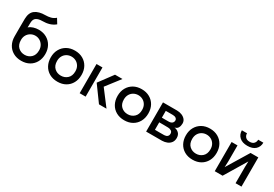

<svg xmlns="http://www.w3.org/2000/svg" viewBox="42 -1706 3827 2677"><g transform="rotate(30 1955.5 -368.0)"><path d="M59 -233V-235Q59 -306 59 -376.5Q59 -447 60 -517Q62 -617 121 -660Q180 -703 283 -703Q327 -703 367 -713Q407 -723 442 -753L490 -675Q449 -641 399 -626Q349 -611 287 -611Q226 -611 192 -588.5Q158 -566 156 -514Q155 -500 155 -488Q155 -476 155 -462L153 -432Q183 -457 223.5 -469.5Q264 -482 307 -482Q380 -482 436 -450Q492 -418 523 -361.5Q554 -305 554 -233Q554 -160 523.5 -103.5Q493 -47 437.5 -15Q382 17 307 17Q232 17 176 -15Q120 -47 89.5 -103.5Q59 -160 59 -233ZM307 -386Q268 -386 234.5 -367Q201 -348 181 -314.5Q161 -281 161 -235V-233Q161 -159 203 -119Q245 -79 307 -79Q368 -79 410.5 -119Q453 -159 453 -233Q453 -279 432.5 -313.5Q412 -348 379 -367Q346 -386 307 -386Z M890 17Q815 17 759 -15Q703 -47 672.5 -103.5Q642 -160 642 -233Q642 -307 673.5 -363Q705 -419 760.5 -450.5Q816 -482 890 -482Q963 -482 1019 -450.5Q1075 -419 1106 -363Q1137 -307 1137 -233Q1137 -160 1106.5 -103.5Q1076 -47 1020.5 -15Q965 17 890 17ZM890 -386Q851 -386 817.5 -368Q784 -350 763.5 -315.5Q743 -281 743 -233Q743 -159 785.5 -119.5Q828 -80 890 -80Q951 -80 994 -119.5Q1037 -159 1037 -233Q1037 -281 1016.5 -315.5Q996 -350 962.5 -368Q929 -386 890 -386Z M1241 -470H1337V0H1241ZM1373 -246 1539 -470H1659L1486 -246L1673 0H1552Z M1965 17Q1890 17 1834 -15Q1778 -47 1747.5 -103.5Q1717 -160 1717 -233Q1717 -307 1748.5 -363Q1780 -419 1835.5 -450.5Q1891 -482 1965 -482Q2038 -482 2094 -450.5Q2150 -419 2181 -363Q2212 -307 2212 -233Q2212 -160 2181.5 -103.5Q2151 -47 2095.5 -15Q2040 17 1965 17ZM1965 -386Q1926 -386 1892.5 -368Q1859 -350 1838.5 -315.5Q1818 -281 1818 -233Q1818 -159 1860.5 -119.5Q1903 -80 1965 -80Q2026 -80 2069 -119.5Q2112 -159 2112 -233Q2112 -281 2091.5 -315.5Q2071 -350 2037.5 -368Q2004 -386 1965 -386Z M2311 0V-470Q2423 -471 2536 -470Q2579 -470 2615 -455.5Q2651 -441 2673 -414.5Q2695 -388 2695 -350Q2695 -312 2679 -283Q2663 -254 2625 -247Q2666 -242 2696 -214Q2726 -186 2726 -135Q2726 -90 2703.5 -60Q2681 -30 2645 -15.5Q2609 -1 2567 0Q2439 1 2311 0ZM2404 -278Q2434 -277 2460.5 -277.5Q2487 -278 2517 -278Q2550 -279 2568.5 -295Q2587 -311 2587 -338Q2587 -358 2570 -372Q2553 -386 2521 -387Q2490 -387 2462.5 -387.5Q2435 -388 2404 -387ZM2405 -83Q2442 -82 2480 -82.5Q2518 -83 2555 -83Q2586 -84 2603.5 -99.5Q2621 -115 2621 -143Q2621 -174 2598 -188Q2575 -202 2548 -202Q2512 -203 2476.5 -203Q2441 -203 2405 -203Z M3065 17Q2990 17 2934 -15Q2878 -47 2847.5 -103.5Q2817 -160 2817 -233Q2817 -307 2848.5 -363Q2880 -419 2935.5 -450.5Q2991 -482 3065 -482Q3138 -482 3194 -450.5Q3250 -419 3281 -363Q3312 -307 3312 -233Q3312 -160 3281.5 -103.5Q3251 -47 3195.5 -15Q3140 17 3065 17ZM3065 -386Q3026 -386 2992.5 -368Q2959 -350 2938.5 -315.5Q2918 -281 2918 -233Q2918 -159 2960.5 -119.5Q3003 -80 3065 -80Q3126 -80 3169 -119.5Q3212 -159 3212 -233Q3212 -281 3191.5 -315.5Q3171 -350 3137.5 -368Q3104 -386 3065 -386Z M3846 -470V0H3751V-263L3754 -352L3542 0H3416V-470H3511V-210L3507 -118L3721 -470ZM3631 -533Q3549 -533 3503.5 -574.5Q3458 -616 3458 -683H3541Q3541 -647 3563.5 -622.5Q3586 -598 3631 -598Q3676 -598 3698.5 -622.5Q3721 -647 3721 -683H3804Q3804 -616 3759 -574.5Q3714 -533 3631 -533Z"/></g></svg>

Font: Kreadon Light
Style: Bold
Weight: 600
Designer: Reiya WATANABE
Foundry: StudioGnu
Version: Version 1.003; ttfautohint (v1.8.4.7-5d5b);gftools[0.9.32]